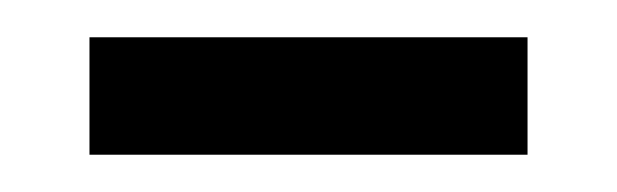

<svg xmlns="http://www.w3.org/2000/svg" viewBox="-20 -680 331 103"><path d="M263 -660V-597H28V-660Z"/></svg>

Font: Mukta Malar Medium
Style: Regular
Weight: 500
Designer: Aadarsh Rajan, Girish Dalvi, Yashodeep Gholap
Foundry: Ek Type
Version: Version 2.538;PS 1.000;hotconv 16.6.51;makeotf.lib2.5.65220;